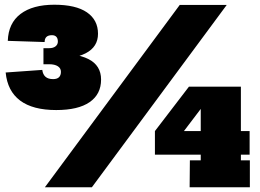

<svg xmlns="http://www.w3.org/2000/svg" viewBox="-20 -793 1099 813"><path d="M4 -486 159 -497Q161.5 -477.5 172.8 -467.8Q184 -458 205 -458Q221.5 -458 229.8 -466Q238 -474 238 -489Q238 -504 224.8 -512.5Q211.5 -521 188 -521V-570Q300.5 -570 354.2 -543Q408 -516 408 -456Q408 -394 359.5 -360.5Q311 -327 218 -327Q119 -327 65.2 -367.2Q11.5 -407.5 4 -486ZM13 -620Q15.5 -695 67 -734Q118.5 -773 210 -773Q301 -773 348 -740.8Q395 -708.5 395 -650Q395 -594.5 343 -567.5Q291 -540.5 188 -541V-589Q205.5 -589 215.2 -596.8Q225 -604.5 225 -617Q225 -630.5 218.5 -637.2Q212 -644 200 -644Q169 -644 169 -615ZM164 -589H188V-521H164ZM170 0 741 -772H940L369 0ZM1000 -426V-114H1038V0H783L784 -114H830V-381L780 -426ZM1037 -238V-138H636V-238ZM780 -426 878 -395 730 -200 636 -238Z"/></svg>

Font: Hepta Slab Black
Style: Regular
Weight: 900
Designer: Michael LaGattuta
Foundry: Michael LaGattuta
Version: Version 1.102